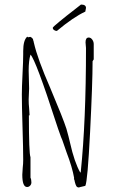

<svg xmlns="http://www.w3.org/2000/svg" viewBox="-20 -820 500 844"><path d="M309 -20Q308 -28 305 -34L306 -37Q298 -84 272 -152L254 -204Q252 -206 235 -255L227 -279Q137 -557 114 -580Q106 -553 106 -510Q106 -487 107 -470L108 -431L107 -407Q106 -396 106 -383Q106 -361 108 -345Q110 -313 110 -313H107Q107 -146 114 -129V-39Q118 -31 118 -18Q118 -10 112.5 -4Q107 2 99 2Q78 2 78 -52L80 -84Q82 -99 82 -117Q82 -165 79 -261Q76 -357 76 -405Q76 -434 79 -494Q82 -553 82 -582V-595Q82 -644 100 -659L103 -656L113 -658Q117 -657 122 -652Q126 -648 126 -643L128 -637Q128 -635 128.5 -633.5Q129 -632 129 -632Q145 -561 201 -433Q258 -298 272 -254Q282 -219 288 -192Q307 -107 333 -61L335 -64Q358 -286 358 -609L357 -621Q356 -626 356 -634Q356 -655 370 -655Q379 -655 385.5 -646Q392 -637 392 -626V-559L387 -551Q387 -456 376 -239Q365 -22 355 -3L338 1V2L337 1L327 4Q319 4 315.5 -2Q312 -8 309 -20ZM212 -698Q212 -701 240 -724L272 -750L299 -771Q333 -797 336 -800Q358 -800 358 -785L355 -769Q303 -745 230 -684Q223 -684 217.5 -688Q212 -692 212 -698Z"/></svg>

Font: Amatic SC
Style: Regular
Weight: 400
Designer: Multiple Designers
Foundry: Vernon Adams
Version: Version 2.505